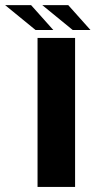

<svg xmlns="http://www.w3.org/2000/svg" viewBox="-90 -742 398 762"><path d="M59 0H208V-591.5H59ZM198.5 -623H269L181 -721.5H78ZM51 -623H121.5L33.5 -721.5H-69.5Z"/></svg>

Font: Anybody SemiExpanded SemiBold
Style: Regular
Weight: 600
Width: 6
Designer: Tyler Finck
Foundry: Etcetera Type Company
Version: Version 1.113;gftools[0.9.25]